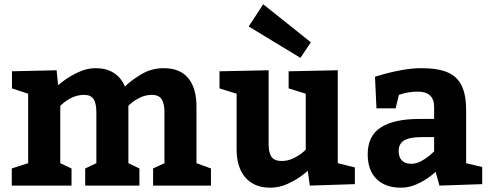

<svg xmlns="http://www.w3.org/2000/svg" viewBox="-20 -869 2302 899"><path d="M967.8 0H696.8V-80.1L750 -105V-342.8Q750 -384.8 736.6 -404.8Q723.1 -424.8 691.9 -424.8Q663.1 -424.8 638.4 -413.3Q613.8 -401.9 597.4 -388.4Q581.1 -375 581.1 -373V-105L632.8 -80.1V0H378.9V-80.1L431.2 -105V-342.8Q431.2 -385.7 418 -405.3Q404.8 -424.8 374 -424.8Q345.2 -424.8 320.1 -413.3Q294.9 -401.9 278.6 -387.9Q262.2 -374 262.2 -373V-105L314.9 -80.1V0H35.2V-80.1L111.8 -105V-430.2L36.1 -455.1V-535.2L245.1 -540L252 -469.2Q252 -471.2 281 -492.7Q310.1 -514.2 349.1 -532Q388.2 -549.8 426.8 -549.8Q527.8 -549.8 564.9 -463.9Q592.8 -491.7 640.9 -520.8Q689 -549.8 746.1 -549.8Q823.2 -549.8 861.6 -502.9Q899.9 -456.1 899.9 -370.1V-105L967.8 -80.1Z M1007.8 -535.2 1237.8 -540V-194.8Q1237.8 -152.8 1251.7 -134Q1265.6 -115.2 1298.8 -115.2Q1327.6 -115.2 1352.5 -127.2Q1377.4 -139.2 1394.5 -153.1Q1411.6 -167 1411.6 -168.9V-430.2L1331.5 -455.1V-535.2L1561.5 -540V-105L1641.6 -85V-6.8L1430.7 0L1420.9 -69.8Q1420.9 -67.9 1393.3 -46.9Q1365.7 -25.9 1326.7 -8.1Q1287.6 9.8 1245.6 9.8Q1170.4 9.8 1129.2 -37.6Q1087.9 -85 1087.9 -168.9V-430.2L1007.8 -455.1ZM1435.5 -670.9 1386.7 -598.1 1144.5 -745.1 1212.4 -849.1Z M1857.4 9.8Q1784.2 9.8 1742.9 -31Q1701.7 -71.8 1701.7 -147Q1701.7 -232.9 1763.2 -272.5Q1824.7 -312 1942.4 -312H2012.7V-367.2Q2012.7 -440.4 1935.5 -439.9Q1912.6 -439.9 1893.1 -436.5Q1873.5 -433.1 1862.1 -429.4Q1850.6 -425.8 1847.7 -424.8L1832.5 -361.8H1742.7L1735.8 -509.8Q1744.6 -512.7 1779.1 -522.5Q1813.5 -532.2 1861.6 -541Q1909.7 -549.8 1952.6 -549.8Q2029.8 -549.8 2075.2 -530.5Q2120.6 -511.2 2141.6 -468Q2162.6 -424.8 2162.6 -352.1V-105L2237.8 -86.9V-6.8L2037.6 0L2019.5 -64.9Q2019.5 -63 1993.7 -43Q1967.8 -22.9 1931.6 -6.6Q1895.5 9.8 1857.4 9.8ZM1905.8 -102.1Q1929.7 -102.1 1953.1 -115Q1976.6 -127.9 1992.7 -141.8Q2008.8 -155.8 2012.7 -160.2V-227.1H1955.6Q1897.5 -227.1 1872.1 -211.4Q1846.7 -195.8 1846.7 -162.1Q1846.7 -132.8 1862.1 -117.4Q1877.4 -102.1 1905.8 -102.1Z"/></svg>

Font: Kadwa
Style: Bold
Weight: 700
Designer: Sol Matas
Foundry: Sol Matas
Version: Version 1.001;PS 001.000;hotconv 1.0.70;makeotf.lib2.5.58329